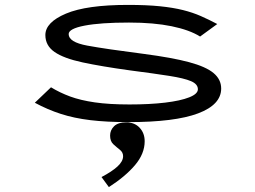

<svg xmlns="http://www.w3.org/2000/svg" viewBox="-20 -488 1040 783"><path d="M504 10Q415 10 348.5 2Q282 -6 228 -23.5Q174 -41 122 -69L188 -132Q224 -110 266 -94.5Q308 -79 366.5 -70.5Q425 -62 508 -62Q591 -62 653.5 -69.5Q716 -77 751.5 -91Q787 -105 787 -124Q787 -145 759 -157Q731 -169 670.5 -178.5Q610 -188 510 -201Q394 -217 317 -233.5Q240 -250 202.5 -276Q165 -302 165 -345Q165 -397 249 -432.5Q333 -468 502 -468Q578 -468 632 -462.5Q686 -457 726 -447Q766 -437 799 -422.5Q832 -408 866 -390L796 -339Q753 -366 680 -381Q607 -396 506 -396Q390 -396 325 -383.5Q260 -371 260 -349Q260 -316 336 -302Q412 -288 568 -268Q682 -253 751 -234.5Q820 -216 851 -190Q882 -164 882 -127Q882 -61 787.5 -25.5Q693 10 504 10ZM424 275 394 234Q436 212 459 191Q482 170 482 149Q482 133 468.5 122.5Q455 112 442 100Q429 88 429 65Q429 43 445 27Q461 11 495 11Q529 11 549.5 33Q570 55 570 88Q570 139 530.5 185.5Q491 232 424 275Z"/></svg>

Font: Inconsolata UltraExpanded Thin
Style: Regular
Weight: 100
Width: 9
Monospace: yes
Designer: Raph Levien, Cyreal, Brenton Simpson
Foundry: Raph Levien, Cyreal, Google
Version: Version 3.100; ttfautohint (v1.8.4.7-5d5b)